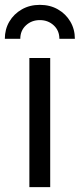

<svg xmlns="http://www.w3.org/2000/svg" viewBox="-52 -767 327 787"><path d="M68.4 0V-529.3H153.8V0ZM111.3 -747.1Q153.3 -747.1 185.5 -728.5Q217.8 -710 236.3 -678.5Q254.9 -647 254.9 -607.9H191.4Q191.4 -641.6 168.2 -663.1Q145 -684.6 111.3 -684.6Q77.6 -684.6 54.4 -663.1Q31.2 -641.6 31.2 -607.9H-32.2Q-32.2 -647 -13.7 -678.5Q4.9 -710 37.4 -728.5Q69.8 -747.1 111.3 -747.1Z"/></svg>

Font: Inter 24pt
Style: Regular
Weight: 400
Designer: Rasmus Andersson
Foundry: rsms
Version: Version 4.001;git-66647c0bb